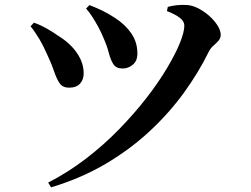

<svg xmlns="http://www.w3.org/2000/svg" viewBox="-20 -732 1040 794"><path d="M336 -696.6 349.9 -711Q380.1 -699.3 405 -687.1Q430 -674.9 456.3 -657.4Q498.2 -630.2 523.2 -593.7Q548.2 -557.2 548.2 -510.5Q548.2 -480.2 529.3 -464.5Q510.4 -448.7 487.5 -448.7Q460.6 -448.7 449.1 -466.1Q437.6 -483.5 430 -513.3Q422.5 -543 405.8 -580.1Q398.2 -598.8 386.3 -620.9Q374.3 -642.9 361.2 -663.3Q348.1 -683.7 336 -696.6ZM191.1 42.7 179.2 23.1Q261.7 -19.3 335.5 -75.9Q409.2 -132.5 472 -197Q534.7 -261.4 584.9 -325.9Q635.1 -390.5 670.2 -449.5Q705.4 -508.5 723.9 -554.2Q742.3 -599.9 742.3 -626.1Q742.3 -643.7 723.7 -658.3Q705 -672.8 670.3 -686.3L673.9 -703.5Q691 -708.3 711.3 -710.5Q731.6 -712.6 751.9 -711.3Q775.4 -710.2 800 -697.5Q824.6 -684.9 845.7 -666Q866.8 -647.1 879.8 -626.2Q892.8 -605.4 892.8 -587.9Q892.8 -574 883.4 -563.4Q874 -552.8 862 -542.5Q850.1 -532.2 842.4 -516.2Q801.4 -432.7 741 -349.1Q680.6 -265.6 599.6 -190Q518.5 -114.4 416.9 -54.4Q315.3 5.5 191.1 42.7ZM106.4 -623.3 120.3 -638.3Q148.7 -628.1 175.5 -612.8Q202.3 -597.4 219.7 -584.7Q270.6 -553.4 298.2 -512.9Q325.8 -472.5 326.1 -429.1Q326.4 -403.7 311.4 -386.6Q296.4 -369.4 265.4 -369.4Q239.5 -369.4 226.7 -387.6Q214 -405.9 204.1 -436Q194.2 -466.1 177.2 -501.8Q160.7 -540.1 142.8 -570.3Q125 -600.5 106.4 -623.3Z"/></svg>

Font: Noto Serif JP
Style: Regular
Weight: 200
Designer: Ryoko NISHIZUKA 西塚涼子 (kana & ideographs); Frank Grießhammer (Latin, Greek & Cyrillic); Wenlong ZHANG 张文龙 (bopomofo); San
Foundry: Adobe
Version: Version 2.001;hotconv 1.1.0;makeotfexe 2.6.0